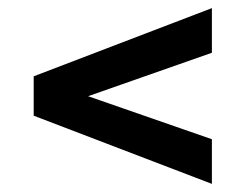

<svg xmlns="http://www.w3.org/2000/svg" viewBox="-20 -578 606 473"><path d="M502 -235V-125L63 -293V-390L502 -558V-448L197 -341Z"/></svg>

Font: Montagu Slab 144pt SemiBold
Style: Regular
Weight: 600
Version: Version 1.000